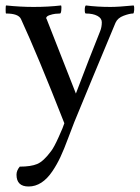

<svg xmlns="http://www.w3.org/2000/svg" viewBox="-20 -450 509 698"><path d="M2 -400.9Q0.5 -400.9 0.5 -414.8Q0.5 -428.7 2 -430.2Q54.2 -424.8 102.1 -424.8Q155.3 -424.8 202.1 -430.2Q204.1 -425.8 202.9 -413.3Q201.7 -400.9 198.2 -400.9Q191.4 -400.9 181.6 -399.9Q171.9 -398.9 159.9 -394.8Q147.9 -390.6 147.9 -383.8L149.9 -379.9L255.9 -109.9Q306.2 -242.7 344.2 -336.9Q350.1 -351.6 350.1 -369.1Q350.1 -383.8 334 -392.3Q317.9 -400.9 292 -400.9Q288.1 -400.9 288.1 -413.8Q288.1 -426.8 292 -430.2Q333.5 -424.8 381.8 -424.8Q410.6 -424.8 465.8 -430.2Q468.8 -425.8 467.8 -413.3Q466.8 -400.9 463.9 -400.9Q451.2 -400.9 429.4 -392.8Q407.7 -384.8 399.9 -367.2Q308.1 -147.5 250 -5.9Q244.6 6.8 228.5 50.3Q212.4 93.8 199.7 120.8Q187 147.9 170.9 171.9Q133.3 228 84 228Q40 228 40 185.1Q40 169.9 51.8 155.8Q92.3 155.8 115.2 146.2Q138.2 136.7 166 99.1Q176.8 85 193.8 47.1Q210.9 9.3 213.9 -2Q116.2 -251 56.2 -380.9Q46.9 -400.9 2 -400.9Z"/></svg>

Font: Crimson
Style: Roman
Weight: 400
Version: Version 0.8